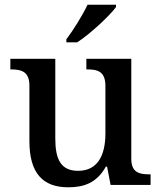

<svg xmlns="http://www.w3.org/2000/svg" viewBox="-20 -786 684 816"><path d="M262 -619V-606H308C364 -642 448 -721 473 -756V-766H352C331 -721 291 -657 262 -619ZM270 10C336 10 391 -8 430 -78H435L450 0H620V-45H616C573 -45 538 -52 538 -111V-536H347V-491H351C394 -491 428 -483 428 -421V-219C428 -123 393 -60 312 -60C237 -60 215 -111 215 -198V-536H24V-491H27C72 -491 105 -481 105 -422V-186C105 -50 162 10 270 10Z"/></svg>

Font: Noto Serif Gurmukhi Medium
Style: Regular
Weight: 500
Designer: Vaibhav Singh and the Monotype Design Team
Foundry: Monotype Imaging Inc.
Version: Version 2.004